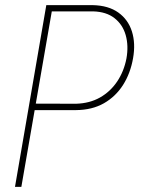

<svg xmlns="http://www.w3.org/2000/svg" viewBox="-20 -731 554 751"><path d="M276.9 -300.3H98.6L102.1 -325.7L277.3 -325.2Q330.6 -326.7 371.1 -349.6Q411.6 -372.6 438.2 -412.1Q464.8 -451.7 474.6 -502.4Q483.4 -552.2 471.7 -593.5Q460 -634.8 428 -659.9Q396 -685.1 344.2 -686.5H182.6L63.5 0H38.6L161.1 -710.9H343.3Q404.3 -709.5 442.9 -681.9Q481.4 -654.3 496.1 -607.7Q510.7 -561 500.5 -503.4Q490.2 -444.3 461.4 -398.9Q432.6 -353.5 386.5 -327.1Q340.3 -300.8 276.9 -300.3Z"/></svg>

Font: Roboto Condensed Thin
Style: Italic
Weight: 250
Italic angle: -12°
Designer: Christian Robertson
Foundry: Google
Version: Version 3.008; 2023